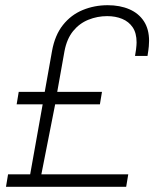

<svg xmlns="http://www.w3.org/2000/svg" viewBox="-20 -718 595 738"><path d="M3 0 11 -48H96L144 -317H44L52 -365H152L180 -522Q191 -583 222 -622Q253 -661 298 -679.5Q343 -698 394 -698Q441 -698 477 -682.5Q513 -667 533 -636.5Q553 -606 553 -561Q553 -552 552 -540Q551 -528 547 -503H499Q502 -519 503 -528.5Q504 -538 504.5 -544Q505 -550 505 -555Q505 -591 490 -613Q475 -635 449.5 -645.5Q424 -656 392 -656Q354 -656 319.5 -642Q285 -628 261 -598.5Q237 -569 228 -522L200 -365H372L364 -317H192L139 -48H473L465 0Z"/></svg>

Font: Archivo SemiBold Thin
Style: Italic
Weight: 250
Italic angle: -10°
Version: Version 2.001